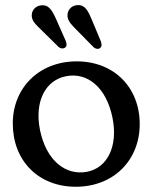

<svg xmlns="http://www.w3.org/2000/svg" viewBox="-20 -719 596 751"><path d="M200 -643C184.5 -677.5 171 -702 140.5 -698C117 -695.5 101.5 -676 104.5 -653C107.5 -632.5 123.5 -620 143.5 -600L208.5 -536C216.5 -528.5 228 -527.5 235.5 -533.5C242.5 -539.5 241 -550 236.5 -560.5ZM339.5 -641C324.5 -676.5 313 -701 282.5 -699C258.5 -697.5 242.5 -678.5 244 -655.5C246 -635 260.5 -621.5 280.5 -601L345.5 -535C353 -527.5 364 -525.5 371.5 -531C379 -537.5 378.5 -547.5 374 -558.5ZM280 -479C132.5 -479 30 -375 30 -236C30 -90 130.5 11.5 276.5 11.5C424 11.5 526.5 -92 526.5 -233.5C526.5 -377.5 425.5 -479 280 -479ZM320 -47C236.5 -31.5 161 -91 136.5 -210C114 -322 157.5 -405.5 239 -421C323 -437 396 -376.5 420 -258.5C442.5 -148 400.5 -62 320 -47Z"/></svg>

Font: dr Title
Style: Regular
Weight: 400
Version: Version 1.000;hotconv 1.0.109;makeotfexe 2.5.65596